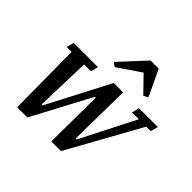

<svg xmlns="http://www.w3.org/2000/svg" viewBox="-186 -972 1168 1168"><g transform="rotate(45 398.5 -387.5)"><path d="M103 -472H61L73 -520H282L270 -472H211L200 -118H209L418 -520H499L493 -118H502L682 -472H623L635 -520H797L785 -472H746L484 0H401L404 -379H396L195 0H107ZM328 -611 480 -775H550L629 -607L600 -592L502 -693L354 -592Z"/></g></svg>

Font: IBM Plex Serif Medm
Style: Italic
Weight: 500
Italic angle: -14°
Designer: Mike Abbink, Paul van der Laan, Pieter van Rosmalen
Foundry: Bold Monday
Version: Version 3.001